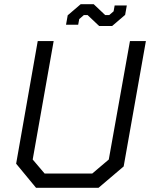

<svg xmlns="http://www.w3.org/2000/svg" viewBox="-20 -896 716 916"><path d="M57 -115 160 -700H236L136 -135L193 -68H420L499 -135L600 -700H676L570 -102L450 0H152ZM398 -824H380L358 -805L353 -778H295L303 -823L365 -876H427L482 -824H501L522 -842L527 -870H585L577 -825L515 -772H453Z"/></svg>

Font: Chakra Petch
Style: Italic
Weight: 400
Italic angle: -10°
Designer: Katatrad Aksorn Co.,Ltd.
Foundry: Cadson Demak Co.,Ltd.
Version: Version 1.000; ttfautohint (v1.6)